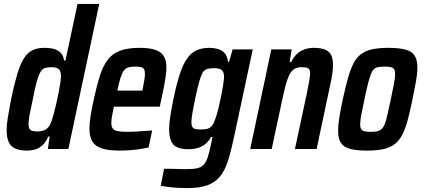

<svg xmlns="http://www.w3.org/2000/svg" viewBox="-20 -763 2170 983"><path d="M120 8Q83 8 60 -1.5Q37 -11 25.5 -34Q14 -57 14 -97Q14 -125 20.5 -164.5Q27 -204 37 -256Q53 -332 68 -382.5Q83 -433 101.5 -463Q120 -493 145.5 -505.5Q171 -518 207 -518Q238 -518 259 -511.5Q280 -505 292.5 -490.5Q305 -476 308 -453H315L377 -743H488L330 0H225L234 -64H227Q215 -35 197 -19Q179 -3 159 2.5Q139 8 120 8ZM175 -90Q191 -90 204 -95Q217 -100 227 -111.5Q237 -123 244 -142Q248 -155 254.5 -178Q261 -201 267.5 -229.5Q274 -258 279.5 -286Q285 -314 288.5 -337Q292 -360 292 -372Q292 -399 281 -409Q270 -419 244 -419Q224 -419 210.5 -415Q197 -411 187.5 -395Q178 -379 168.5 -346Q159 -313 148 -255Q137 -206 131.5 -176Q126 -146 126 -128Q126 -112 131 -103.5Q136 -95 147 -92.5Q158 -90 175 -90Z M592 8Q534 8 500 -3.5Q466 -15 452 -40Q438 -65 438 -104Q438 -133 444 -170.5Q450 -208 460 -254Q475 -323 490.5 -372.5Q506 -422 529.5 -454.5Q553 -487 592.5 -502.5Q632 -518 694 -518Q746 -518 776 -507.5Q806 -497 819 -475Q832 -453 832 -417Q832 -398 828.5 -373Q825 -348 819.5 -319Q814 -290 806 -255L798 -217H563Q557 -189 553.5 -168.5Q550 -148 550 -133Q550 -113 558.5 -103.5Q567 -94 586 -91Q605 -88 636 -88Q650 -88 670 -89Q690 -90 713 -92Q736 -94 759 -95L741 -8Q724 -4 699 0Q674 4 646 6Q618 8 592 8ZM581 -299H709L711 -310Q716 -336 719 -354Q722 -372 722 -384Q722 -401 717 -409Q712 -417 701 -419.5Q690 -422 673 -422Q651 -422 637 -418Q623 -414 614 -401.5Q605 -389 597 -364.5Q589 -340 581 -299Z M936 200Q912 200 887 198.5Q862 197 840 194Q818 191 803 188L820 101Q849 101 869 101.5Q889 102 904.5 102.5Q920 103 932 103Q968 103 989 98.5Q1010 94 1023 80Q1036 66 1044.5 39Q1053 12 1062 -33Q1064 -41 1065.5 -48.5Q1067 -56 1068 -62H1061Q1048 -39 1030.5 -25Q1013 -11 991.5 -5Q970 1 944 1Q910 1 888 -8.5Q866 -18 856 -40.5Q846 -63 846 -101Q846 -130 852 -168.5Q858 -207 868 -257Q884 -334 901 -385Q918 -436 939 -465Q960 -494 987.5 -506Q1015 -518 1052 -518Q1074 -518 1094.5 -512.5Q1115 -507 1129.5 -491.5Q1144 -476 1147 -447H1153L1171 -510H1274L1179 -65Q1167 -9 1155 35Q1143 79 1126.5 110Q1110 141 1085.5 161Q1061 181 1025 190.5Q989 200 936 200ZM1011 -100Q1029 -100 1041.5 -103.5Q1054 -107 1063 -116.5Q1072 -126 1078 -143Q1083 -154 1089.5 -176Q1096 -198 1102 -224.5Q1108 -251 1113.5 -278Q1119 -305 1122.5 -327.5Q1126 -350 1127 -363Q1128 -393 1116.5 -403.5Q1105 -414 1078 -414Q1055 -414 1041 -410Q1027 -406 1018 -391.5Q1009 -377 1000 -345Q991 -313 979 -257Q970 -214 965 -184Q960 -154 960 -138Q960 -120 965.5 -112Q971 -104 982 -102Q993 -100 1011 -100Z M1261 0 1369 -510H1473L1463 -446H1471Q1484 -472 1501 -487.5Q1518 -503 1540 -510.5Q1562 -518 1586 -518Q1624 -518 1645.5 -508.5Q1667 -499 1676 -480Q1685 -461 1685 -430Q1685 -411 1681.5 -386Q1678 -361 1671 -330L1601 0H1490L1551 -285Q1559 -324 1563 -348Q1567 -372 1568 -386Q1568 -401 1563 -408Q1558 -415 1548 -417Q1538 -419 1523 -419Q1500 -419 1485 -408.5Q1470 -398 1460 -377Q1450 -356 1441.5 -323Q1433 -290 1423 -243L1371 0Z M1859 8Q1804 8 1771.5 -1Q1739 -10 1725 -32Q1711 -54 1711 -93Q1711 -122 1717.5 -162.5Q1724 -203 1735 -255Q1749 -318 1761.5 -363Q1774 -408 1789.5 -438Q1805 -468 1828 -485.5Q1851 -503 1885 -510.5Q1919 -518 1968 -518Q2024 -518 2056.5 -509Q2089 -500 2103 -478Q2117 -456 2117 -417Q2117 -388 2110 -348Q2103 -308 2092 -255Q2079 -192 2067 -147Q2055 -102 2039 -72Q2023 -42 2000 -24.5Q1977 -7 1943 0.5Q1909 8 1859 8ZM1879 -88Q1899 -88 1912 -91Q1925 -94 1934.5 -103Q1944 -112 1951 -130.5Q1958 -149 1964.5 -179.5Q1971 -210 1981 -255Q1991 -304 1997 -334.5Q2003 -365 2003 -383Q2003 -401 1997.5 -409Q1992 -417 1980.5 -419.5Q1969 -422 1949 -422Q1924 -422 1909 -417.5Q1894 -413 1885 -396.5Q1876 -380 1867 -346.5Q1858 -313 1846 -255Q1836 -207 1830 -176.5Q1824 -146 1824 -127Q1824 -110 1829.5 -101.5Q1835 -93 1847.5 -90.5Q1860 -88 1879 -88Z"/></svg>

Font: Saira Condensed SemiBold
Style: Italic
Weight: 600
Width: 3
Italic angle: -12°
Designer: Hector Gatti with collaboration of the Omnibus-Type team
Foundry: Omnibus-Type
Version: Version 1.101